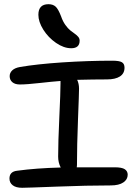

<svg xmlns="http://www.w3.org/2000/svg" viewBox="-20 -933 648 911"><path d="M317.9 -704.1Q282.7 -704.1 245.8 -729.5Q209 -754.9 185.5 -792.2Q162.1 -829.6 162.1 -862.8Q162.1 -913.1 210 -913.1Q231.4 -913.1 244.1 -901.4Q256.8 -889.6 270 -855Q277.8 -832 290 -814.9Q302.2 -797.9 313.5 -788.8Q324.7 -779.8 335 -772.7Q345.2 -765.6 351.6 -757.8Q357.9 -750 357.9 -740.2Q357.9 -704.1 317.9 -704.1ZM85 -42Q55.7 -42 40.3 -54Q24.9 -65.9 24.9 -85.9Q24.9 -119.1 62 -123Q152.8 -135.3 268.1 -138.2Q255.9 -161.6 255.9 -189.9Q255.9 -258.3 261.5 -377Q267.1 -495.6 267.1 -537.1V-548.8Q228.5 -545.9 167.7 -539.1Q106.9 -532.2 74.2 -532.2Q51.3 -532.2 38.6 -543Q25.9 -553.7 25.9 -571.8Q25.9 -587.4 38.1 -599.1Q50.3 -610.8 75.2 -615.2Q155.3 -628.9 276.1 -637Q397 -645 513.2 -645Q545.9 -645 558.3 -637.7Q570.8 -630.4 570.8 -611.8Q570.8 -584.5 549.1 -570.3Q527.3 -556.2 486.8 -556.2Q424.3 -556.2 346.2 -554.2Q355 -536.1 355 -512.2Q355 -490.2 350.1 -366.7Q345.2 -243.2 345.2 -149.9Q345.2 -147.9 344.7 -144.3Q344.2 -140.6 344.2 -139.2H523.9Q558.6 -139.2 572.3 -129.9Q585.9 -120.6 585.9 -104Q585.9 -81.5 565.2 -67.4Q544.4 -53.2 504.9 -53.2Q394 -53.2 250.7 -47.6Q107.4 -42 85 -42Z"/></svg>

Font: Shantell Sans Irregular
Style: Regular
Weight: 400
Designer: Stephen Nixon, Anya Danilova, Shantell Martin
Foundry: Arrow Type
Version: Version 1.006;[9816181b4]